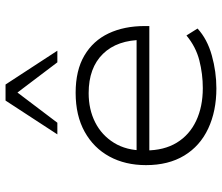

<svg xmlns="http://www.w3.org/2000/svg" viewBox="-74 -719 801 693"><g transform="rotate(-90 326.5 -372.5)"><path d="M354 8Q272 8 209 -21.5Q146 -51 111.5 -108Q77 -165 77 -246Q77 -321 108 -378Q139 -435 197.5 -467.5Q256 -500 338 -500Q419 -500 472.5 -468.5Q526 -437 552.5 -381Q579 -325 579 -250V-234H110V-280H555L529 -257Q529 -350 478.5 -401.5Q428 -453 337 -453Q278 -453 231.5 -429.5Q185 -406 157.5 -361.5Q130 -317 130 -255V-247Q130 -181 158 -135Q186 -89 237 -65Q288 -41 355 -41Q406 -41 455 -53.5Q504 -66 545 -100L570 -60Q532 -25 473 -8.5Q414 8 354 8ZM188 -566 310 -753H368L490 -566H448L339 -710L230 -566Z"/></g></svg>

Font: Nunito Sans 7pt SemiExpanded ExtraLight
Style: Regular
Weight: 250
Width: 6
Designer: Vernon Adams
Foundry: Vernon Adams
Version: Version 3.101;gftools[0.9.27]